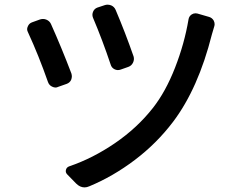

<svg xmlns="http://www.w3.org/2000/svg" viewBox="-20 -775 1040 826"><path d="M379.9 -699.2Q375 -711.9 380.4 -724.6Q385.7 -737.3 398.4 -742.2L430.7 -752.9Q436.5 -754.9 442.4 -754.9Q450.2 -754.9 458 -752Q471.7 -746.1 477.5 -732.4Q518.6 -635.7 554.7 -532.2Q558.6 -518.6 552.2 -505.4Q545.9 -492.2 532.2 -487.3L499 -475.6Q485.4 -470.7 472.7 -477.1Q460 -483.4 456.1 -497.1Q420.9 -602.5 379.9 -699.2ZM791 -691.4Q793 -705.1 804.7 -712.9Q812.5 -717.8 821.3 -717.8Q825.2 -717.8 829.1 -716.8L879.9 -702.1Q892.6 -698.2 899.4 -686.5Q903.3 -678.7 903.3 -670.9Q903.3 -666 901.4 -660.2Q899.4 -653.3 891.6 -627Q833 -394.5 724.6 -251Q654.3 -158.2 560.1 -86.9Q465.8 -15.6 364.3 26.4Q353.5 31.2 343.8 31.2Q324.2 31.2 307.6 14.6L269.5 -24.4Q260.7 -33.2 263.7 -44.4Q266.6 -55.7 278.3 -59.6Q378.9 -93.8 474.6 -159.2Q570.3 -224.6 637.7 -310.5Q692.4 -379.9 732.9 -483.4Q773.4 -586.9 791 -691.4ZM100.6 -635.7Q96.7 -642.6 96.7 -649.4Q96.7 -655.3 99.6 -661.1Q104.5 -673.8 117.2 -678.7L152.3 -691.4Q159.2 -693.4 165 -693.4Q172.9 -693.4 179.7 -690.4Q193.4 -684.6 199.2 -671.9Q245.1 -569.3 287.1 -459Q289.1 -452.1 289.1 -446.3Q289.1 -439.5 286.1 -431.6Q280.3 -418.9 266.6 -414.1L230.5 -401.4Q224.6 -398.4 218.8 -398.4Q211.9 -398.4 204.1 -402.3Q191.4 -408.2 186.5 -421.9Q146.5 -536.1 100.6 -635.7Z"/></svg>

Font: Gen Jyuu Gothic L Monospace Medium
Style: Regular
Weight: 500
Designer: [Source Han Sans]
Ryoko NISHIZUKA  (kana & ideographs); Paul D. Hunt (Latin, Greek & Cyrillic); Wenlong ZHANG  (bopomofo
Version: Version 1.002.20150607